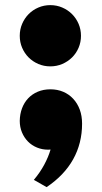

<svg xmlns="http://www.w3.org/2000/svg" viewBox="-20 -580 405 764"><path d="M180.2 -315.9Q154.8 -315.9 132.6 -325.4Q110.4 -335 94 -351.3Q77.6 -367.7 68.1 -389.9Q58.6 -412.1 58.6 -437.5Q58.6 -462.9 68.1 -485.1Q77.6 -507.3 94 -523.9Q110.4 -540.5 132.6 -550Q154.8 -559.6 180.2 -559.6Q205.6 -559.6 227.8 -550Q250 -540.5 266.6 -523.9Q283.2 -507.3 292.7 -485.1Q302.2 -462.9 302.2 -437.5Q302.2 -412.1 292.7 -389.9Q283.2 -367.7 266.6 -351.3Q250 -335 227.8 -325.4Q205.6 -315.9 180.2 -315.9ZM58.6 -99.1Q59.1 -126 67.6 -148.9Q76.2 -171.9 92 -188.7Q107.9 -205.6 130.4 -215.1Q152.8 -224.6 180.7 -224.6Q208.5 -224.6 231.4 -214.8Q254.4 -205.1 271.2 -187Q288.1 -168.9 297.4 -143.8Q306.6 -118.7 306.6 -87.9Q306.6 -9.8 271 54Q235.4 117.7 165.5 164.6L114.7 135.7Q139.6 106 156 75.4Q172.4 44.9 181.2 15.1Q178.7 15.6 171.4 15.6Q147.9 15.6 127.2 7.1Q106.4 -1.5 91.3 -16.8Q76.2 -32.2 67.4 -53.2Q58.6 -74.2 58.6 -99.1Z"/></svg>

Font: Goblin One
Style: Regular
Weight: 400
Designer: Riccardo De Franceschi
Foundry: Sorkin Type Co.
Version: Version 1.001